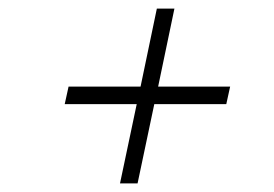

<svg xmlns="http://www.w3.org/2000/svg" viewBox="-20 -580 640 448"><path d="M260 -152 299 -337H131L140 -378H308L346 -560H387L349 -378H517L508 -337H340L301 -152Z"/></svg>

Font: Red Hat Display VF
Style: Italic
Weight: 300
Italic angle: -12°
Designer: Pentagram, MCKL
Foundry: Pentagram, MCKL
Version: Version 1.023